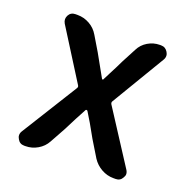

<svg xmlns="http://www.w3.org/2000/svg" viewBox="-104 -649 733 748"><g transform="rotate(20 262.5 -275.0)"><path d="M72.3 0Q53.7 0 44.9 -16.6Q40 -24.4 40 -32.2Q40 -41 44.9 -48.8L189.5 -281.2Q193.4 -287.1 189.5 -293L58.6 -501Q53.7 -509.8 53.7 -517.6Q53.7 -525.4 57.6 -533.2Q66.4 -549.8 85.9 -549.8H94.7Q121.1 -549.8 144.5 -536.6Q168 -523.4 181.6 -500L217.8 -439.5Q234.4 -409.2 268.6 -348.6Q269.5 -346.7 272 -346.7Q274.4 -346.7 274.4 -348.6Q281.2 -362.3 289.1 -377.4Q296.9 -392.6 306.2 -410.6Q315.4 -428.7 320.3 -439.5L351.6 -499Q363.3 -522.5 386.2 -536.1Q409.2 -549.8 435.5 -549.8H440.4Q459 -549.8 468.8 -533.2Q473.6 -525.4 473.6 -517.6Q473.6 -508.8 468.8 -501L336.9 -280.3Q333 -274.4 336.9 -267.6L478.5 -48.8Q484.4 -40 484.4 -31.2Q484.4 -24.4 479.5 -16.6Q470.7 0 452.1 0H442.4Q416 0 392.6 -13.2Q369.1 -26.4 354.5 -48.8L313.5 -116.2Q280.3 -176.8 257.8 -211.9Q255.9 -213.9 253.4 -213.9Q251 -213.9 250 -211.9Q227.5 -170.9 200.2 -116.2L164.1 -50.8Q151.4 -27.3 127.9 -13.7Q104.5 0 78.1 0Z"/></g></svg>

Font: Gen Jyuu Gothic P Medium
Style: Regular
Weight: 500
Designer: [Source Han Sans]
Ryoko NISHIZUKA  (kana & ideographs); Paul D. Hunt (Latin, Greek & Cyrillic); Wenlong ZHANG  (bopomofo
Version: Version 1.002.20150607